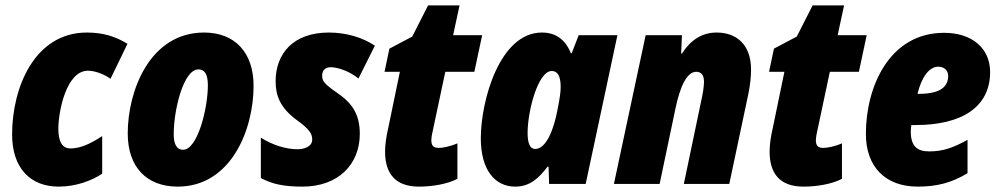

<svg xmlns="http://www.w3.org/2000/svg" viewBox="-20 -684 3712 714"><path d="M198 10C261 10 319 -11 360 -38V-178C315 -148 277 -132 242 -132C213 -132 197 -155 197 -205C197 -271 227 -421 307 -421C334 -421 367 -408 391 -391L454 -521C409 -549 362 -563 303 -563C109 -563 25 -359 25 -184C25 -59 93 10 198 10Z M641 10C838 10 923 -200 923 -365C923 -487 855 -563 739 -563C537 -563 455 -346 455 -188C455 -64 524 10 641 10ZM661 -127C637 -127 626 -148 626 -185C626 -275 662 -426 718 -426C742 -426 753 -406 753 -367C753 -279 714 -127 661 -127Z M1105 10C1238 10 1318 -73 1318 -186C1318 -261 1288 -302 1232 -340C1186 -372 1178 -383 1178 -402C1178 -423 1190 -434 1210 -434C1235 -434 1279 -420 1313 -392L1374 -514C1330 -544 1269 -563 1203 -563C1070 -563 1005 -484 1005 -382C1005 -329 1021 -284 1083 -238C1134 -202 1141 -184 1141 -165C1141 -139 1112 -129 1086 -129C1046 -129 996 -143 950 -172V-22C991 0 1033 10 1105 10Z M1538 10C1586 10 1643 1 1681 -19V-151C1654 -139 1626 -134 1612 -134C1592 -134 1584 -142 1584 -163C1584 -171 1586 -184 1589 -196L1636 -417H1744L1773 -553H1665L1689 -664H1572L1513 -548L1428 -503L1410 -417H1467L1424 -209C1416 -175 1412 -145 1412 -120C1412 -40 1449 10 1538 10Z M1896 10C1951 10 1984 -22 2016 -64H2020L2022 0H2158L2276 -553H2132L2106 -486H2103C2081 -540 2044 -563 1995 -563C1838 -563 1768 -309 1768 -170C1768 -51 1821 10 1896 10ZM1970 -130C1951 -130 1942 -151 1942 -190C1942 -269 1980 -420 2032 -420C2054 -420 2065 -400 2065 -361C2065 -342 2062 -319 2052 -270C2040 -208 2013 -130 1970 -130Z M2263 0H2433L2492 -281C2509 -362 2534 -417 2569 -417C2588 -417 2598 -404 2598 -380C2598 -361 2593 -332 2587 -306L2523 0H2692L2763 -335C2770 -370 2773 -400 2773 -425C2773 -520 2717 -563 2645 -563C2591 -563 2549 -536 2516 -485H2513L2516 -553H2381Z M2968 10C3016 10 3073 1 3111 -19V-151C3084 -139 3056 -134 3042 -134C3022 -134 3014 -142 3014 -163C3014 -171 3016 -184 3019 -196L3066 -417H3174L3203 -553H3095L3119 -664H3002L2943 -548L2858 -503L2840 -417H2897L2854 -209C2846 -175 2842 -145 2842 -120C2842 -40 2879 10 2968 10Z M3393 10C3463 10 3519 -4 3578 -40V-164C3522 -133 3485 -121 3435 -121C3390 -121 3367 -141 3367 -195C3367 -202 3368 -211 3369 -219H3385C3557 -219 3662 -286 3662 -416C3662 -505 3594 -562 3491 -562C3287 -562 3200 -361 3200 -186C3200 -64 3272 10 3393 10ZM3397 -335H3392C3407 -398 3436 -436 3469 -436C3491 -436 3506 -422 3506 -402C3506 -365 3482 -335 3397 -335Z"/></svg>

Font: Noto Sans Condensed Black
Style: Italic
Weight: 900
Width: 3
Italic angle: -12°
Designer: Monotype Design Team
Foundry: Monotype Imaging Inc.
Version: Version 2.013